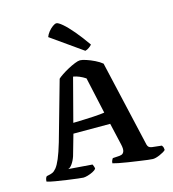

<svg xmlns="http://www.w3.org/2000/svg" viewBox="-138 -1097 1090 1210"><g transform="rotate(-15 407.0 -492.0)"><path d="M256 0Q250 0 220.5 -3.5Q191 -7 152.5 -12.5Q114 -18 78 -24Q42 -30 24 -36Q24 -47 27 -56Q30 -65 35 -69L49 -72Q60 -74 72.5 -79Q85 -84 99 -101Q113 -118 128.5 -154.5Q144 -191 163 -255L272 -641Q280 -649 300 -662.5Q320 -676 344 -689Q368 -702 390.5 -711Q413 -720 425 -720Q439 -720 465 -711.5Q491 -703 518.5 -689.5Q546 -676 564 -661L693 -98Q696 -87 702.5 -81.5Q709 -76 722 -74L785 -67Q788 -61 791 -57.5Q794 -54 795 -36Q783 -24 755 -12Q727 0 709 0Q701 0 676.5 -3Q652 -6 618.5 -11Q585 -16 551 -21Q517 -26 491 -31.5Q465 -37 455 -40Q455 -52 460 -61Q465 -70 466 -71L499 -73Q511 -73 523 -76.5Q535 -80 540.5 -94.5Q546 -109 539 -140L506 -284H266L227 -147Q218 -120 203.5 -99.5Q189 -79 176 -77L332 -65Q333 -62 337 -53.5Q341 -45 341 -35Q334 -26 318 -18Q302 -10 284.5 -5Q267 0 256 0ZM283 -350Q445 -354 488 -362L436 -599Q397 -625 357 -632ZM474 -769 270 -913Q276 -930 289 -946Q302 -962 317 -973Q332 -984 342 -984Q354 -984 381 -961Q408 -938 443.5 -896Q479 -854 518 -798Q513 -791 500 -781.5Q487 -772 474 -769Z"/></g></svg>

Font: Texturina
Style: Bold
Weight: 700
Designer: Guillermo Torres Carreño
Foundry: Omnibus-Type
Version: Version 1.002; ttfautohint (v1.8.3)